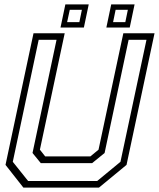

<svg xmlns="http://www.w3.org/2000/svg" viewBox="-20 -851 721 871"><path d="M86 0 5 -103 132 -700H273.5L161 -172L185 -141.5H390L427 -172L539.5 -700H681L554 -103L429 0ZM107.5 -30H421L526.5 -117L644.5 -670.5H563.5L454.5 -157L398 -111H165L127.5 -157L236.5 -670.5H155.5L38 -117ZM462.5 -726 484.5 -831H590.5L568.5 -726ZM254.5 -726 276.5 -831H382.5L360.5 -726ZM284.5 -750.5H340L351.5 -806.5H296.5ZM493 -750.5H548.5L560 -806.5H504.5Z"/></svg>

Font: Tourney Light
Style: Italic
Weight: 300
Italic angle: -12°
Version: Version 1.015